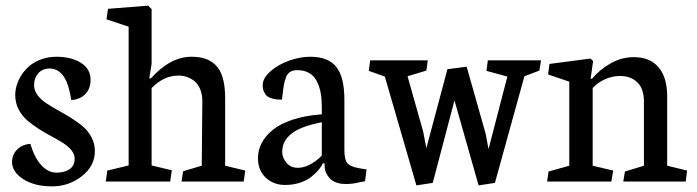

<svg xmlns="http://www.w3.org/2000/svg" viewBox="-20 -640 2457 677"><path d="M231.4 -287.1 227.5 -308.1Q210 -398.4 154.8 -398.4Q129.9 -398.4 115 -381.6Q100.1 -364.7 100.1 -340.3Q100.1 -321.8 111.8 -305.4Q123.5 -289.1 142.6 -276.4Q161.6 -263.7 184.3 -251.2Q207 -238.8 230 -224.6Q252.9 -210.4 271.7 -194.6Q290.5 -178.7 302.5 -156.2Q314.5 -133.8 314.5 -107.4Q314.5 -54.7 268.6 -18.8Q222.7 17.1 164.1 17.1Q101.1 17.1 61.8 -8.5Q22.5 -34.2 22.5 -68.8Q22.5 -94.2 40 -112.3Q57.6 -130.4 86.9 -132.8Q102.1 -82.5 126.2 -56.9Q150.4 -31.2 179 -31.2Q207.5 -31.2 225.3 -43.5Q243.2 -55.7 243.2 -80.6Q243.2 -96.2 231.7 -110.4Q220.2 -124.5 201.7 -136.2Q183.1 -147.9 160.9 -159.7Q138.7 -171.4 116.2 -185.8Q93.8 -200.2 75.4 -216.1Q57.1 -231.9 45.4 -254.9Q33.7 -277.8 33.7 -304.7Q33.7 -321.8 39.3 -340.3Q44.9 -358.9 56.9 -377Q68.8 -395 85.7 -408.9Q102.5 -422.9 127 -431.4Q151.4 -439.9 179.7 -439.9Q230.5 -439.9 264.9 -418.7Q299.3 -397.5 299.3 -358.4Q299.3 -327.6 281.2 -308.6Q263.2 -289.6 231.4 -287.1Z M773.9 -293V-55.7L844.7 -38.6L839.4 0H620.1L625.5 -36.1L691.4 -55.7L693.4 -279.8V-283.2Q693.4 -308.1 685.5 -326.4Q677.7 -344.7 665 -354.5Q652.3 -364.3 638.4 -368.9Q624.5 -373.5 608.9 -373.5Q557.6 -373.5 514.6 -329.6V-56.6L585.9 -39.6L580.1 0H353L358.4 -38.6L433.6 -56.6V-545.9L355.5 -571.8L360.8 -608.9L502.4 -620.1L514.6 -607.9V-415L506.3 -363.8H512.2Q580.6 -439.9 655.3 -439.9Q682.6 -439.9 702.9 -433.3Q723.1 -426.8 740 -410.9Q756.8 -395 765.4 -365.5Q773.9 -335.9 773.9 -293Z M1114.7 -209Q1039.1 -194.3 1007.1 -168.2Q975.1 -142.1 975.1 -105Q975.1 -84 990 -66.2Q1004.9 -48.3 1030.3 -48.3Q1053.2 -48.3 1076.9 -62Q1100.6 -75.7 1114.7 -91.8ZM1200.2 8.8Q1161.6 8.8 1143.1 -11Q1124.5 -30.8 1124.5 -56.6V-64H1118.7Q1112.8 -52.7 1103.3 -41Q1093.8 -29.3 1077.9 -16.6Q1062 -3.9 1037.8 4.2Q1013.7 12.2 985.4 12.2Q944.8 12.2 917.2 -13.4Q889.6 -39.1 889.6 -82.5Q889.6 -110.4 902.6 -135.5Q915.5 -160.6 941.9 -182.1Q968.3 -203.6 1012.7 -218.3Q1057.1 -232.9 1114.7 -236.8V-263.7Q1114.7 -290 1110.8 -312Q1106.9 -334 1097.4 -353Q1087.9 -372.1 1070.6 -382.3Q1053.2 -392.6 1028.3 -392.6Q1013.2 -392.6 1003.4 -386.7Q993.7 -380.9 988.5 -367.7Q983.4 -354.5 981 -340.6Q978.5 -326.7 976.1 -304.2Q975.1 -293.9 974.1 -288.6Q963.9 -288.6 956.8 -289.3Q949.7 -290 939.5 -292.7Q929.2 -295.4 922.6 -300.5Q916 -305.7 911.1 -315.7Q906.2 -325.7 906.2 -339.4Q906.2 -364.7 934.1 -388.9Q961.9 -413.1 1001 -426.8Q1039.1 -439.9 1073.2 -439.9Q1137.7 -439.9 1166 -403.8Q1194.3 -367.7 1194.3 -289.6V-111.8Q1194.3 -77.6 1204.6 -64.9Q1214.8 -52.2 1248.5 -46.4L1272.5 -42.5L1267.1 -1Q1259.3 0 1247.1 2.9Q1234.9 5.9 1223.9 7.3Q1212.9 8.8 1200.2 8.8Z M1625.5 -404.8 1692.4 -168.5 1702.6 -114.3 1769 -370.1 1695.3 -390.1 1700.2 -427.2H1887.7L1881.8 -391.1L1829.1 -371.1L1725.1 4.9L1667.5 13.7L1582.5 -286.1L1505.9 4.9L1448.2 13.7L1336.9 -370.1L1280.3 -390.1L1285.2 -427.2H1488.3L1483.4 -391.1L1417 -371.1L1472.2 -175.8L1483.4 -117.7L1557.6 -396Z M2332.5 -300.8V-55.7L2402.8 -38.6L2397.9 0H2177.7L2183.6 -35.2L2250.5 -55.7V-281.7Q2250.5 -327.1 2227.3 -349.6Q2204.1 -372.1 2166 -372.1Q2139.2 -372.1 2113.8 -360.8Q2088.4 -349.6 2069.8 -329.6V-55.7L2142.1 -38.6L2135.7 0H1909.2L1914.1 -35.2L1987.3 -55.7V-352.1L1912.6 -377.4L1917.5 -414.6L2062.5 -433.6L2071.3 -424.3L2062.5 -362.3H2067.4Q2094.7 -395 2133.3 -416.7Q2171.9 -438.5 2214.8 -438.5Q2272 -438.5 2302.2 -402.6Q2332.5 -366.7 2332.5 -300.8Z"/></svg>

Font: Neuton
Style: Regular
Weight: 400
Designer: Brian M Zick
Version: Version 1.3